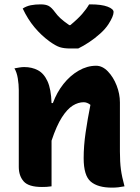

<svg xmlns="http://www.w3.org/2000/svg" viewBox="-20 -853 640 879"><path d="M338 -631H302Q273 -631 254 -637Q235 -643 206 -664Q169 -691 138 -728Q107 -765 84 -814Q101 -825 121 -829Q141 -833 166 -833Q189 -833 202.5 -826Q216 -819 232 -797Q242 -783 256.5 -769.5Q271 -756 297 -738H302Q336 -766 356 -789Q376 -812 388 -833H394Q445 -833 472.5 -822.5Q500 -812 500 -798Q500 -779 477 -743Q463 -721 438.5 -699Q414 -677 387.5 -659.5Q361 -642 338 -631ZM216 0Q203 2 193 2.5Q183 3 172 3Q111 3 88.5 -22.5Q66 -48 66 -89V-441Q66 -466 61.5 -494Q57 -522 46 -540Q57 -542 68.5 -544Q80 -546 91 -546Q126 -546 153.5 -531.5Q181 -517 197.5 -481Q214 -445 216 -381H222Q240 -430 270.5 -468.5Q301 -507 340 -529.5Q379 -552 420 -552Q449 -552 474 -526Q499 -500 514 -461.5Q529 -423 529 -384V-159Q529 -111 533.5 -77.5Q538 -44 550 0Q535 3 521.5 4.5Q508 6 492 6Q428 6 395.5 -21.5Q363 -49 363 -129Q363 -185 372 -246.5Q381 -308 394 -373Q379 -385 363 -385Q338 -385 313 -369.5Q288 -354 263.5 -316Q239 -278 216 -209Z"/></svg>

Font: Recursive Sn Csl St XBd
Style: Regular
Weight: 800
Version: Version 1.085;hotconv 1.1.0;makeotfexe 2.6.0; ttfautohint (v